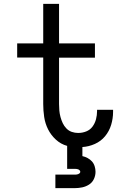

<svg xmlns="http://www.w3.org/2000/svg" viewBox="-20 -755 640 995"><path d="M267 220V150H367Q372 150 376.5 149.5Q381 149 385 147.5Q389 146 392.5 143Q396 140 396 135Q396 131 392.5 127.5Q389 124 385 122.5Q381 121 376.5 120.5Q372 120 367 120H328V1Q295 -8 269.5 -31.5Q244 -55 229 -85Q214 -115 209 -148.5Q204 -182 204 -216V-457H69V-530H204V-735H286V-530H472V-456H286V-216Q286 -199 287.5 -182Q289 -165 293.5 -148.5Q298 -132 305 -117Q312 -102 324 -89.5Q336 -77 352 -71.5Q368 -66 385 -66Q407 -66 427 -74Q447 -82 459.5 -99Q472 -116 477.5 -137Q483 -158 483 -179Q483 -181 483 -182.5Q483 -184 483 -186H566Q566 -183 566 -180.5Q566 -178 566 -175Q566 -141 556 -108Q546 -75 524.5 -49Q503 -23 471.5 -9Q440 5 407 7V54Q421 57 434 64Q447 71 456.5 81.5Q466 92 470.5 106.5Q475 121 475 135Q475 155 466.5 173Q458 191 441.5 201.5Q425 212 406 216Q387 220 367 220Z"/></svg>

Font: Iosevka Curly Extended
Style: Regular
Weight: 400
Width: 7
Monospace: yes
Designer: Belleve Invis
Foundry: Belleve Invis
Version: Version 11.1.0; ttfautohint (v1.8.3)